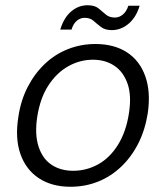

<svg xmlns="http://www.w3.org/2000/svg" viewBox="-20 -701 634 733"><path d="M249 12Q178 12 128.5 -20.5Q79 -53 58 -113Q37 -173 50 -254Q59 -317 85.5 -368.5Q112 -420 151 -457Q190 -494 239.5 -513.5Q289 -533 344 -533Q416 -533 465 -501Q514 -469 535 -409Q556 -349 544 -268Q534 -205 508 -153.5Q482 -102 442.5 -64.5Q403 -27 354 -7.5Q305 12 249 12ZM259 -49Q310 -49 354.5 -73.5Q399 -98 430 -147.5Q461 -197 472 -267Q483 -336 467 -381.5Q451 -427 416.5 -450Q382 -473 335 -473Q285 -473 240.5 -448Q196 -423 164.5 -374.5Q133 -326 122 -254Q112 -187 127.5 -140.5Q143 -94 177.5 -71.5Q212 -49 259 -49ZM210 -588Q224 -634 252 -657.5Q280 -681 314 -681Q341 -681 355.5 -669.5Q370 -658 383.5 -646Q397 -634 419 -634Q435 -634 449 -645.5Q463 -657 470 -679H513Q500 -635 471 -610.5Q442 -586 407 -586Q381 -586 365.5 -598Q350 -610 337 -621.5Q324 -633 303 -633Q287 -633 273.5 -622Q260 -611 253 -588Z"/></svg>

Font: DM Sans 10pt Light
Style: Italic
Weight: 300
Italic angle: -10°
Version: Version 4.004;gftools[0.9.30]